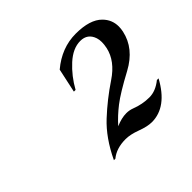

<svg xmlns="http://www.w3.org/2000/svg" viewBox="-101 -895 631 631"><g transform="rotate(-45 214.5 -579.5)"><path d="M312 -771.5Q377.9 -771.5 406.7 -742.2Q429.2 -719.7 429.2 -688Q429.2 -677.7 426.8 -666.5Q413.1 -602.1 345.2 -565.4Q277.8 -529.3 248.3 -506.3Q218.8 -483.4 195.8 -457.5Q222.7 -469.2 245.1 -469.2Q258.8 -469.2 271.5 -464.4Q303.2 -452.1 335.4 -452.1Q364.7 -452.1 393.1 -475.1H400.9Q354 -388.7 283.7 -388.7Q263.2 -388.7 233.4 -399.9Q204.6 -410.6 183.1 -410.6Q140.1 -410.6 113.8 -388.7H106.9Q140.6 -459.5 186.8 -502.4Q232.9 -545.4 286.4 -581.1Q339.8 -616.7 350.6 -666Q353.5 -679.7 353.5 -691.2Q353.5 -702.6 350.6 -711.4Q339.8 -744.1 305.7 -744.1Q271.5 -744.1 237.8 -713.4Q204.1 -682.6 181.2 -641.1H173.3L191.4 -725.1Q246.6 -771.5 312 -771.5Z"/></g></svg>

Font: Modern Antiqua
Style: Book Oblique
Weight: 400
Italic angle: -12°
Designer: Wojciech Kalinowski "wmk69" (wmk69@o2.pl)
Foundry: Wojciech Kalinowski "wmk69" (wmk69@o2.pl)
Version: Version 3.1.0; 2021-05-28